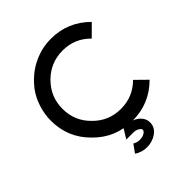

<svg xmlns="http://www.w3.org/2000/svg" viewBox="-203 -697 960 960"><g transform="rotate(-45 277.0 -217.0)"><path d="M319 0C399 0 467 -28 524 -85L465 -143C425 -103 377 -83 320 -83C263 -83 214 -103 174 -144C133 -184 113 -233 113 -290C113 -347 133 -395 174 -436C214 -476 263 -496 320 -496C377 -496 425 -476 465 -435L524 -494C467 -551 399 -579 319 -579C288 -579 257 -574 228 -564C199 -554 172 -540 149 -523C125 -505 104 -484 86 -461C68 -437 54 -410 45 -381C35 -351 30 -320 30 -289C30 -209 58 -141 115 -85C171 -28 239 0 319 0ZM277 145C302 145 324 138 343 125C364 111 375 92 375 68C375 45 364 26 343 11C337 7 330 3 321 0H325L263 -9L230 44H277C292 44 304 47 313 54C320 58 323 63 323 68C323 73 320 78 313 83C304 90 291 93 277 93C263 93 251 89 241 83L211 125C230 138 252 145 277 145Z"/></g></svg>

Font: Kunika
Style: Regular
Weight: 400
Designer: Leo Kuroshita
Foundry: kurogedelic
Version: Version 1.000;PS 001.000;hotconv 1.0.88;makeotf.lib2.5.64775